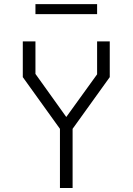

<svg xmlns="http://www.w3.org/2000/svg" viewBox="-20 -936 660 956"><path d="M278.5 -294.5V0H341.5V-294.5L526.5 -552V-730H463.5V-566L310 -353.5L156.5 -568V-730H93.5V-552ZM156.5 -865.5H463.5V-915.5H156.5Z"/></svg>

Font: Monaspace Krypton ExtraLight
Style: Regular
Weight: 200
Designer: Riley Cran & the Lettermatic Team
Foundry: Lettermatic
Version: Version 1.101 (Monaspace Krypton)